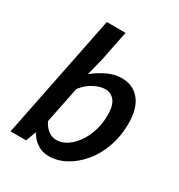

<svg xmlns="http://www.w3.org/2000/svg" viewBox="-170 -821 886 949"><g transform="rotate(30 272.5 -347.0)"><path d="M245 12Q209 12 180 -7Q151 -26 134 -57H132L111 0H22L164 -706H271L236 -532L212 -438H214Q249 -466 288.5 -484.5Q328 -503 368 -503Q433 -503 470.5 -457Q508 -411 508 -324Q508 -254 486.5 -192.5Q465 -131 427.5 -85.5Q390 -40 343 -14Q296 12 245 12ZM238 -76Q270 -76 298.5 -95Q327 -114 349.5 -146Q372 -178 385 -220Q398 -262 398 -310Q398 -363 378 -389Q358 -415 324 -415Q296 -415 261.5 -397.5Q227 -380 199 -344L157 -136Q173 -105 194 -90.5Q215 -76 238 -76Z"/></g></svg>

Font: Source Sans 3 ExtraLight SemiBold
Style: Italic
Weight: 600
Italic angle: -11°
Version: Version 3.052;hotconv 1.1.0;makeotfexe 2.6.0